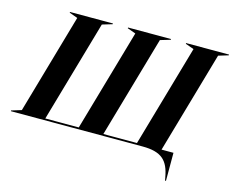

<svg xmlns="http://www.w3.org/2000/svg" viewBox="-173 -884 1492 1230"><g transform="rotate(15 573.0 -269.0)"><path d="M1020 174V-12H941L1135 -687L1201 -707V-712H916V-707L972 -687L778 -12H555L749 -687L816 -707V-712H531V-707L586 -687L392 -12H170L364 -687L431 -707V-712H146V-707L201 -687L11 -25L-55 -5V0H818C945 0 991 46 1010 153L1014 174Z"/></g></svg>

Font: Nyght Serif Bold Italic
Style: Regular
Weight: 700
Italic angle: -16°
Designer: Maksym Kobuzan
Version: Version 0.410;Glyphs 3.1.2 (3151)